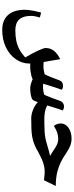

<svg xmlns="http://www.w3.org/2000/svg" viewBox="512 -924 664 1728"><g transform="rotate(90 844.0 -60.0)"><path d="M251 252Q162 252 115 199.5Q68 147 68 47Q68 30 70.5 8.5Q73 -13 79 -40Q85 -67 93 -98L137 -87Q123 -40 123 -7Q123 64 155 99Q187 134 254 134Q307 134 348.5 125Q390 116 426 96.5Q462 77 497 45Q458 -21 435 -72Q412 -123 412 -138Q412 -180 436.5 -212.5Q461 -245 513 -270Q515 -255 517.5 -240.5Q520 -226 524.5 -199.5Q529 -173 538 -121Q548 -120 557.5 -119.5Q567 -119 577 -119Q597 -119 613 -122Q629 -125 649 -130Q657 -145 676 -192Q683 -211 690 -229Q697 -247 704 -265Q716 -295 753 -295Q773 -295 788 -284Q783 -272 771.5 -238Q760 -204 743 -148L733 -116Q741 -116 747.5 -116Q754 -116 761 -115Q797 -115 832 -126Q837 -134 844 -151Q851 -168 861 -195Q877 -237 884 -258Q891 -279 898 -287Q906 -295 916.5 -299.5Q927 -304 940 -304Q958 -304 974 -293Q968 -279 957 -244Q946 -209 929 -154L943 -146Q963 -137 989.5 -132Q1016 -127 1047 -127Q1056 -127 1056 -119V-17Q1056 -9 1047 -9Q1007 -9 965 -26.5Q923 -44 900 -69L885 -33Q880 -20 862 -13Q844 -6 820 -3Q796 0 773 0Q743 0 692 -22Q683 -16 664.5 -11Q646 -6 624 -3Q602 0 583 0Q570 0 563.5 0Q557 0 552 -1V7Q552 74 512 131Q472 188 403 220Q369 236 330.5 244Q292 252 251 252Z M1039 -9Q1031 -9 1031 -17V-119Q1031 -127 1039 -127Q1112 -127 1163 -129.5Q1214 -132 1262 -146Q1305 -159 1335.5 -167Q1366 -175 1383 -179Q1369 -187 1355.5 -195.5Q1342 -204 1329 -213Q1297 -235 1275.5 -243.5Q1254 -252 1232 -252Q1202 -252 1175 -243.5Q1148 -235 1114 -213Q1105 -222 1098 -239.5Q1091 -257 1091 -273Q1091 -317 1130 -344.5Q1169 -372 1228 -372Q1260 -372 1289.5 -361Q1319 -350 1356 -325Q1401 -294 1439 -275.5Q1477 -257 1529 -243Q1555 -237 1586 -233.5Q1617 -230 1654 -230L1602 -124Q1571 -127 1550.5 -129Q1530 -131 1502 -129Q1479 -127 1453 -119Q1427 -111 1401 -99Q1375 -87 1350 -73Q1311 -50 1278.5 -37Q1246 -24 1212 -18Q1178 -12 1136.5 -10.5Q1095 -9 1039 -9Z"/></g></svg>

Font: Noto Naskh Arabic
Style: Bold
Weight: 700
Designer: Monotype Design Team, David Williams, Mohamad Dakak and Nizar Qandah
Foundry: Monotype Imaging Inc.
Version: Version 2.016